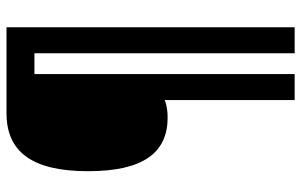

<svg xmlns="http://www.w3.org/2000/svg" viewBox="-188 -612 927 591"><g transform="rotate(-90 275.5 -316.5)"><path d="M487 127V-760H223C105 -760 44 -683 44 -509C44 -339 101 -264 209 -264C230 -264 248 -267 263 -273V127H343V-674H407V127Z"/></g></svg>

Font: Noto Sans Malayalam Condensed ExtraBold
Style: Regular
Weight: 800
Width: 3
Designer: Jelle Bosma - Monotype Design Team
Foundry: Monotype Imaging Inc.
Version: Version 2.104